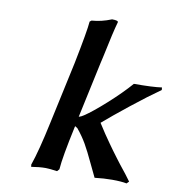

<svg xmlns="http://www.w3.org/2000/svg" viewBox="-79 -764 778 841"><g transform="rotate(10 310.0 -343.0)"><path d="M165 -202.1 224.1 -476.1Q253.9 -624.5 256.8 -665L264.2 -670.9Q307.6 -673.8 352.1 -691.9Q367.2 -691.9 373.5 -689.7Q379.9 -687.5 378.9 -683.1Q366.2 -639.2 341.8 -522Q340.8 -517.1 338.4 -507.1Q335.9 -497.1 335 -492.2L282.2 -246.1Q293.9 -249.5 304.2 -256.8Q338.4 -279.3 396.5 -331.5Q454.6 -383.8 495.1 -430.2Q579.1 -430.2 619.1 -436L620.1 -424.8Q566.9 -387.7 495.6 -331.1Q424.3 -274.4 380.9 -236.8Q396 -212.9 409.4 -192.9Q422.9 -172.9 436 -154.5Q449.2 -136.2 456.3 -126.2Q463.4 -116.2 477.5 -97.7Q491.7 -79.1 496.1 -73.2Q530.8 -30.3 548.8 -4.9L539.1 4.9Q515.6 0 474.1 0Q438.5 0 397 4.9Q389.6 -10.7 368.2 -55.2Q345.7 -103.5 328.1 -134.3Q310.5 -165 285.2 -195.8Q274.4 -203.1 273.9 -203.1Q273.9 -202.6 273.4 -201.2Q272.9 -199.7 272.9 -199.2Q242.7 -60.1 238.8 -4.9L230 4.9Q196.8 0 176.8 0Q151.4 0 115.2 5.9L113.8 -3.9Q136.7 -68.8 165 -202.1Z"/></g></svg>

Font: Linear Smooth
Style: Bold Italic
Weight: 700
Designer: Philipp H. Poll, Flanker
Foundry: Philipp H. Poll, reworked by Flanker
Version: Version 1.061 | FøM Fix